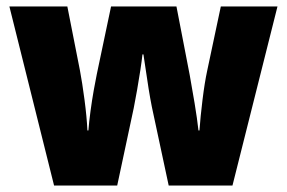

<svg xmlns="http://www.w3.org/2000/svg" viewBox="-20 -573 886 593"><path d="M449 -243Q444 -268 439 -299Q434 -330 430 -358.5Q426 -387 423 -405H420Q418 -386 413.5 -356.5Q409 -327 403.5 -295.5Q398 -264 393 -239L342 0H147L9 -553H188L227 -355Q234 -318 241 -265Q248 -212 250 -170H253Q255 -196 259.5 -229.5Q264 -263 269.5 -294Q275 -325 279 -344L323 -553H525L566 -341Q573 -303 581 -254.5Q589 -206 593 -170H596Q599 -212 605.5 -265Q612 -318 620 -355L662 -553H837L698 0H501Z"/></svg>

Font: Noto Sans Malayalam SemiCondensed Black
Style: Regular
Weight: 900
Width: 4
Designer: Jelle Bosma - Monotype Design Team
Foundry: Monotype Imaging Inc.
Version: Version 2.104; ttfautohint (v1.8.4.7-5d5b)